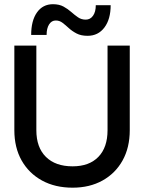

<svg xmlns="http://www.w3.org/2000/svg" viewBox="-20 -862 667 890"><path d="M225.5 -842.5Q254.5 -842.5 274.5 -831.5Q294.5 -820.5 310.2 -806.5Q326 -792.5 341.5 -781.8Q357 -771 377.5 -771Q398.5 -771 411.2 -789Q424 -807 424 -838H493Q493 -773 464 -734.5Q435 -696 386 -696Q355.5 -696 335 -706.8Q314.5 -717.5 299.2 -731.5Q284 -745.5 270 -756.2Q256 -767 238.5 -767Q219 -767 207.5 -748.8Q196 -730.5 196 -700H124.5Q124.5 -766.5 151.5 -804.5Q178.5 -842.5 225.5 -842.5ZM46.5 -650.5H148.5V-258.5Q148.5 -178.5 192.8 -134.8Q237 -91 316.5 -91Q393.5 -91 436 -134.8Q478.5 -178.5 478.5 -258.5V-650.5H581.5V-258.5Q581.5 -178 548.2 -118.2Q515 -58.5 455.2 -25.2Q395.5 8 316.5 8Q235.5 8 174.8 -25.2Q114 -58.5 80.2 -118.2Q46.5 -178 46.5 -258.5Z"/></svg>

Font: Overused Grotesk Medium
Style: Regular
Weight: 525
Version: Version 0.004